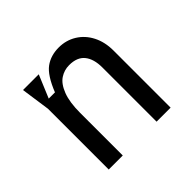

<svg xmlns="http://www.w3.org/2000/svg" viewBox="-136 -712 871 871"><g transform="rotate(-45 300.0 -276.0)"><path d="M186 -530 140 -420H180Q211 -498 247.5 -525Q284 -552 336 -552Q383 -552 421 -528.5Q459 -505 480.5 -463Q502 -421 502 -366V0H412V-348Q412 -402 388 -432Q364 -462 313 -462Q281 -462 254.5 -444.5Q228 -427 211.5 -384.5Q195 -342 195 -273V0H105V-390L85 -530Z"/></g></svg>

Font: Fliege Mono Thin
Style: Regular
Weight: 100
Version: Version 0.020;Glyphs 3.3 (3306)